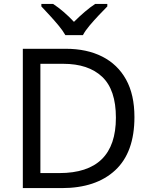

<svg xmlns="http://www.w3.org/2000/svg" viewBox="-20 -964 770 984"><path d="M669 -364Q669 -183 570.5 -91.5Q472 0 296 0H97V-714H317Q425 -714 504 -674Q583 -634 626 -556.5Q669 -479 669 -364ZM574 -361Q574 -504 503.5 -570.5Q433 -637 304 -637H187V-77H284Q574 -77 574 -361ZM315 -784Q302 -807 280 -833.5Q258 -860 234 -886Q210 -912 192 -931V-944H252Q278 -927 306 -903Q334 -879 359 -852Q386 -879 414 -903Q442 -927 468 -944H530V-931Q511 -912 486.5 -886Q462 -860 439.5 -833.5Q417 -807 405 -784Z"/></svg>

Font: Noto Sans Tai Tham
Style: Regular
Weight: 400
Designer: Monotype Design Team 2013. Revised by David WIlliams 2020
Foundry: Monotype Imaging Inc.
Version: Version 2.002